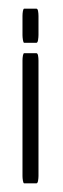

<svg xmlns="http://www.w3.org/2000/svg" viewBox="-20 -424 146 444"><path d="M64 -325H36Q34 -325 33 -331.5Q32 -338 32 -343V-387Q32 -393 33 -398.5Q34 -404 36 -404H64Q67 -404 68 -398.5Q69 -393 69 -387V-343Q69 -338 68 -331.5Q67 -325 64 -325ZM64 0H36Q34 0 33 -6Q32 -12 32 -17V-284Q32 -290 33 -295.5Q34 -301 36 -301H64Q67 -301 68 -295.5Q69 -290 69 -284V-17Q69 -12 68 -6Q67 0 64 0Z"/></svg>

Font: Chathura
Style: Bold
Weight: 700
Designer: Appaji Ambarisha Darbha
Foundry: Aditya Fonts
Version: Version 1.001 2016